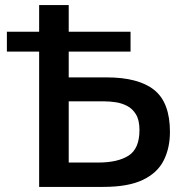

<svg xmlns="http://www.w3.org/2000/svg" viewBox="-20 -733 725 753"><path d="M133.5 0V-530.5H7V-608.5H133.5V-713H249.5V-608.5H492V-530.5H249.5V-429.5H398Q523 -429.5 584.8 -380.2Q646.5 -331 646.5 -215.5Q646.5 -152.5 622 -103.8Q597.5 -55 540.2 -27.5Q483 0 385 0ZM249.5 -95.5H364.5Q442.5 -95.5 484.8 -123Q527 -150.5 527 -223Q527 -261.5 513.5 -284Q500 -306.5 478.8 -317.5Q457.5 -328.5 434 -332Q410.5 -335.5 390.5 -335.5H249.5Z"/></svg>

Font: Heraclito Medium
Style: Regular
Weight: 500
Designer: Kostas Bartsokas (font) & Cristiano Sobral (main changes)
Foundry: Kostas Bartsokas (font) & Cristiano Sobral (main changes)
Version: Version 1.00;July 8, 2020;FontCreator 13.0.0.2655 64-bit